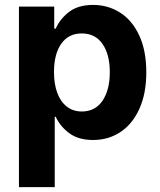

<svg xmlns="http://www.w3.org/2000/svg" viewBox="-20 -557 648 776"><path d="M56.6 -530.3H199.2V-441.4H205.1Q223.1 -481.4 259.8 -509.3Q296.4 -537.1 356.4 -537.1Q416.5 -537.1 465.3 -506.1Q514.2 -475.1 542.7 -413.8Q571.3 -352.5 571.3 -264.6Q571.3 -178.7 543.2 -116.9Q515.1 -55.2 466.6 -23.2Q418 8.8 356.4 8.8Q297.4 8.8 260.5 -18.3Q223.6 -45.4 205.1 -85H201.2V199.2H56.6ZM310.5 -106.4Q364.7 -106.4 394.3 -149.9Q423.8 -193.4 423.8 -265.6Q423.8 -336.9 394.3 -379.4Q364.7 -421.9 310.5 -421.9Q256.8 -421.9 227.5 -380.1Q198.2 -338.4 198.2 -265.6Q198.2 -217.8 211.4 -181.9Q224.6 -146 250 -126.2Q275.4 -106.4 310.5 -106.4Z"/></svg>

Font: Pretendard Std
Style: Bold
Weight: 700
Designer: Base glyphs from Inter by Rasmus Andersson; Hangeul glyphs from Noto Sans CJK(Source Han Sans) by Jang Soo-young and Kan
Foundry: Kil Hyung-jin
Version: Version 1.309